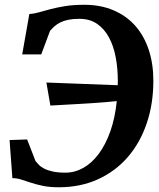

<svg xmlns="http://www.w3.org/2000/svg" viewBox="-20 -771 663 802"><path d="M20 -186 93.3 -188.5 128.4 -98.1Q134.3 -90.8 142.6 -82.3Q150.9 -73.7 165.3 -66.4Q179.7 -59.1 200.9 -54.4Q222.2 -49.8 253.4 -49.8Q292.5 -49.8 328.1 -69.8Q363.8 -89.8 392.3 -128.2Q420.9 -166.5 440.7 -221.9Q460.4 -277.3 467.8 -348.6Q443.8 -346.2 417.5 -344Q391.1 -341.8 364.7 -340.1Q338.4 -338.4 312.7 -336.9Q287.1 -335.4 264.2 -334.2Q241.2 -333 222.2 -331.8Q203.1 -330.6 190.4 -330.1L173.8 -426.3L471.7 -415Q471.7 -418.9 471.9 -423.1Q472.2 -427.2 472.2 -431.6Q472.2 -484.4 463.4 -531.5Q454.6 -578.6 435.3 -614.5Q416 -650.4 385.5 -671.4Q355 -692.4 311.5 -692.4Q285.2 -692.4 266.1 -688.5Q247.1 -684.6 232.9 -677.7Q218.8 -670.9 208.5 -661.9Q198.2 -652.8 189 -642.1L152.3 -543.9H72.8L102.5 -712.4Q121.6 -713.4 142.6 -719.5Q163.6 -725.6 190.4 -732.7Q217.3 -739.7 251.7 -745.4Q286.1 -751 332.5 -751Q400.4 -751 454.1 -728Q507.8 -705.1 544.7 -663.6Q581.5 -622.1 601.1 -563.5Q620.6 -504.9 620.6 -434.1Q620.6 -337.4 592.8 -255.6Q564.9 -173.8 513.4 -114.5Q461.9 -55.2 388.9 -22Q315.9 11.2 226.1 11.2Q187.5 11.2 159.4 5.4Q131.3 -0.5 109.1 -7.8Q86.9 -15.1 68.6 -21Q50.3 -26.9 31.7 -26.9Z"/></svg>

Font: Merriweather Bold
Style: Italic
Weight: 700
Italic angle: -7°
Designer: Eben Sorkin ( eben@eyebytes.com )
Foundry: Eben Sorkin ( eben@eyebytes.com )
Version: Version 1.5; ttfautohint (v0.97) -l 13 -r 13 -G 200 -x 24 -f